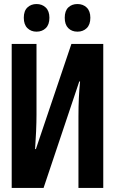

<svg xmlns="http://www.w3.org/2000/svg" viewBox="-20 -932 570 952"><path d="M38 0V-714H161V-364Q161 -328 159 -281Q157 -234 154 -193H158L334 -714H492V0H369V-353Q369 -405 371 -446.5Q373 -488 377 -528H373L196 0ZM364 -775Q336 -775 318.5 -792.5Q301 -810 301 -844Q301 -878 318.5 -895Q336 -912 364 -912Q392 -912 410 -894.5Q428 -877 428 -844Q428 -810 410 -792.5Q392 -775 364 -775ZM161 -775Q134 -775 116 -792.5Q98 -810 98 -844Q98 -878 116 -895Q134 -912 161 -912Q189 -912 207 -894.5Q225 -877 225 -844Q225 -810 207 -792.5Q189 -775 161 -775Z"/></svg>

Font: Noto Sans Mono Condensed
Style: Bold
Weight: 700
Width: 3
Designer: Monotype Design Team
Foundry: Monotype Imaging Inc.
Version: Version 2.014